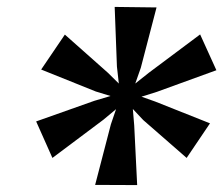

<svg xmlns="http://www.w3.org/2000/svg" viewBox="-20 -858 646 555"><path d="M84.5 -507 252.5 -566.5 299.5 -580.5 257 -593.5 99 -657 167.5 -758 291.5 -648 323.5 -616.5 318 -665.5 311.5 -838 432.5 -836.5 387 -662 371 -616.5 410 -647.5 558.5 -758.5 605.5 -655 433.5 -592.5 389 -578.5 428.5 -564.5 587 -501.5 519.5 -401.5 394 -511 364 -543 368 -495 376.5 -323 255 -323.5 300.5 -498.5 315.5 -542.5 279 -512 131.5 -401.5Z"/></svg>

Font: Merriweather 72pt
Style: Bold Italic
Weight: 700
Italic angle: -7.8°
Version: Version 2.101